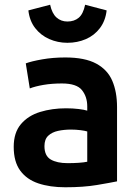

<svg xmlns="http://www.w3.org/2000/svg" viewBox="-20 -781 583 812"><path d="M256 11Q191 11 142 -5.5Q93 -22 65.5 -59.5Q38 -97 38 -160Q38 -220 68.5 -256Q99 -292 149.5 -307.5Q200 -323 259 -323Q288 -323 312.5 -320Q337 -317 349 -313V-331Q349 -372 326.5 -400Q304 -428 242 -428Q199 -428 164 -422Q129 -416 106 -407L89 -513Q113 -522 158.5 -530Q204 -538 256 -538Q339 -538 387 -512Q435 -486 455 -439Q475 -392 475 -328V-14Q446 -8 389.5 1.5Q333 11 256 11ZM266 -91Q291 -91 313 -92.5Q335 -94 349 -97V-225Q340 -228 320.5 -230.5Q301 -233 280 -233Q251 -233 225.5 -227.5Q200 -222 184 -207Q168 -192 168 -163Q168 -122 194.5 -106.5Q221 -91 266 -91ZM265 -600Q224 -600 188 -616Q152 -632 128.5 -662.5Q105 -693 100 -737L192 -761Q200 -724 219 -707Q238 -690 265 -690Q294 -690 313 -706Q332 -722 340 -761L431 -737Q426 -693 402.5 -662Q379 -631 343 -615.5Q307 -600 265 -600Z"/></svg>

Font: Ubuntu Sans
Style: Bold
Weight: 700
Designer: Dalton Maag Ltd
Foundry: Dalton Maag Ltd
Version: Version 1.006; ttfautohint (v1.8.4.7-5d5b)